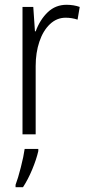

<svg xmlns="http://www.w3.org/2000/svg" viewBox="-20 -561 365 802"><path d="M313 -532 304 -479Q280 -487 254 -487Q217 -487 188.5 -460Q160 -433 144.5 -387Q129 -341 129 -285V0H74V-532H119L126 -430H129Q147 -479 179.5 -510Q212 -541 258 -541Q288 -541 313 -532ZM140 70Q132 105 114.5 147Q97 189 76 221H45V211Q55 185 67 138Q79 91 83 61H140Z"/></svg>

Font: Noto Sans Display Light Narrow
Style: Regular
Weight: 300
Width: 4
Designer: Monotype Design team
Foundry: Monotype Imaging Inc.
Version: Version 1.000